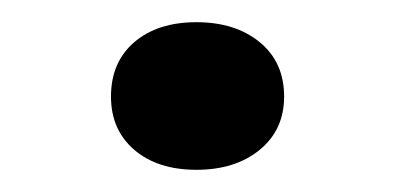

<svg xmlns="http://www.w3.org/2000/svg" viewBox="-20 -145 354 173"><path d="M80 -58Q80 -89 101 -107Q122 -125 157 -125Q192 -125 214 -107Q236 -89 236 -58Q236 -28 214 -10Q192 8 157 8Q122 8 101 -10Q80 -28 80 -58Z"/></svg>

Font: PT Serif Caption
Style: Regular
Weight: 400
Designer: A.Korolkova, O.Umpeleva, V.Yefimov
Foundry: ParaType Ltd
Version: Version 1.000W OFL